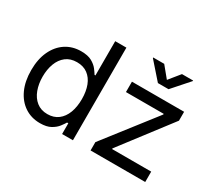

<svg xmlns="http://www.w3.org/2000/svg" viewBox="-142 -1028 1450 1306"><g transform="rotate(30 582.5 -375.0)"><path d="M281.7 11.7Q213.9 11.7 161.6 -22.9Q109.4 -57.6 80.1 -121.1Q50.8 -184.6 50.8 -271.5Q50.8 -357.9 80.3 -421.1Q109.9 -484.4 162.1 -518.6Q214.4 -552.7 282.2 -552.7Q335.4 -552.7 366.7 -535.2Q397.9 -517.6 414.8 -495.4Q431.6 -473.1 440.4 -458.5H447.3V-727.5H535.2V0H450.2V-84.5H440.4Q431.6 -69.3 414.3 -46.6Q397 -23.9 365.5 -6.1Q334 11.7 281.7 11.7ZM294.9 -66.9Q344.7 -66.9 378.9 -93Q413.1 -119.1 430.7 -165.5Q448.2 -211.9 448.2 -272.5Q448.2 -333 430.9 -378.2Q413.6 -423.3 379.4 -448.7Q345.2 -474.1 294.9 -474.1Q243.2 -474.1 208.7 -447.3Q174.3 -420.4 157.2 -374.8Q140.1 -329.1 140.1 -272.5Q140.1 -215.3 157.5 -168.7Q174.8 -122.1 209.5 -94.5Q244.1 -66.9 294.9 -66.9ZM673.8 0V-65.4L980 -459V-464.4H683.6V-545.9H1093.3V-476.1L795.9 -86.9V-81.5H1103V0ZM813 -760.7 883.3 -675.3 952.6 -760.7H1040V-756.3L924.8 -626H841.3L726.6 -756.3V-760.7Z"/></g></svg>

Font: Adwaita Sans
Style: Regular
Weight: 400
Designer: Rasmus Andersson
Foundry: rsms
Version: Version 4.001;git-9221beed3